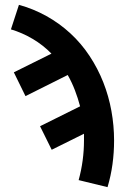

<svg xmlns="http://www.w3.org/2000/svg" viewBox="-20 -548 540 791"><path d="M423 223 304 194Q315 154 320.5 113Q326 72 326 31Q326 24 326 17Q326 10 326 3L193 69L145 -28L310 -110Q301 -144 288.5 -176.5Q276 -209 259 -239L85 -152L37 -250L192 -327Q158 -362 115 -387.5Q72 -413 25 -427L58 -528Q117 -512 171 -482Q225 -452 270 -410.5Q315 -369 349 -317.5Q383 -266 405.5 -209Q428 -152 439 -91Q450 -30 450 31Q450 80 443.5 128Q437 176 423 223Z"/></svg>

Font: Iosevka SS04 Extrabold
Style: Regular
Weight: 800
Monospace: yes
Designer: Belleve Invis
Foundry: Belleve Invis
Version: Version 19.0.0; ttfautohint (v1.8.4)